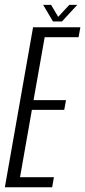

<svg xmlns="http://www.w3.org/2000/svg" viewBox="-48 -790 358 810"><path d="M-27.5 0 91.5 -675H291L283.5 -633H140.5L93.5 -367.5H230.5L223 -326.5H86.5L36.5 -42.5H179.5L172 0ZM175.5 -699.5 134 -769.5H167.5L197.5 -719L244.5 -769.5H278L213.5 -699.5Z"/></svg>

Font: Anybody Condensed Light
Style: Italic
Weight: 300
Width: 3
Italic angle: -10°
Designer: Tyler Finck
Foundry: Etcetera Type Company
Version: Version 1.010; ttfautohint (v1.8.3) -l 8 -r 50 -G 200 -x 14 